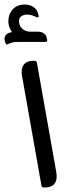

<svg xmlns="http://www.w3.org/2000/svg" viewBox="-62 -823 294 843"><path d="M137 -639H33Q17 -639 5 -638.5Q-7 -638 -18 -633Q-23 -632 -25.5 -630Q-28 -628 -31 -628Q-35 -628 -38 -634Q-46 -653 -38.5 -666Q-31 -679 -9 -682Q-23 -700 -25 -723Q-27 -758 -7.5 -780.5Q12 -803 47 -803Q70 -803 86.5 -791Q103 -779 107 -757Q110 -745 101 -747Q98 -748 95 -749.5Q92 -751 88 -752Q80 -756 71 -757.5Q62 -759 54 -759Q38 -758 28.5 -749Q19 -740 22 -723Q25 -704 39.5 -694Q54 -684 67 -684H104Q122 -684 132.5 -675Q143 -666 144 -652L145 -648Q147 -639 137 -639ZM100 -548 185 -68Q191 -35 178 -17.5Q165 0 137 0H130Q121 0 120 -8L35 -488Q29 -521 42 -538.5Q55 -556 83 -556H90Q98 -556 100 -548Z"/></svg>

Font: Zain
Style: Italic
Weight: 400
Italic angle: -10°
Designer: Zain,Boutros
Foundry: Mobile Telecommunications Company (Zain), 2024
Version: Version 1.51; ttfautohint (v1.8.4)